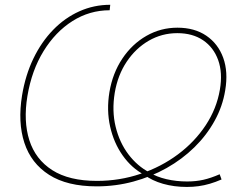

<svg xmlns="http://www.w3.org/2000/svg" viewBox="-20 -757 1017 790"><path d="M749 12.2Q696.3 12.2 650.9 -0.7Q605.5 -13.7 573.7 -37.6Q521.5 -65.4 484.9 -117.2Q448.2 -168.9 433.1 -236.3Q418 -303.7 430.2 -377.9Q443.4 -456.1 483.4 -515.9Q523.4 -575.7 582.3 -609.4Q641.1 -643.1 710 -643.1Q780.3 -643.1 828.9 -610.1Q877.4 -577.1 898.4 -519.3Q919.4 -461.4 906.7 -385.7Q896 -319.3 863 -259.8Q830.1 -200.2 779.8 -150.9Q729.5 -101.6 665.8 -65.7Q602.1 -29.8 529.1 -10Q456.1 9.8 377.9 9.8Q256.3 9.8 182.1 -37.6Q107.9 -85 80.3 -169.4Q52.7 -253.9 70.8 -364.7Q84.5 -447.8 117.4 -516.1Q150.4 -584.5 198.5 -634Q246.6 -683.6 306.4 -710.4Q366.2 -737.3 433.6 -737.3L431.2 -714.8Q348.6 -714.8 278.3 -670.4Q208 -626 159.2 -546.6Q110.4 -467.3 92.8 -361.8Q75.7 -258.8 100.8 -179.9Q126 -101.1 195.1 -56.9Q264.2 -12.7 378.9 -12.7Q472.2 -12.7 557.6 -41.5Q643.1 -70.3 712.2 -121.8Q781.2 -173.3 826.4 -241.7Q871.6 -310.1 884.8 -388.7Q896.5 -457.5 877.7 -509.8Q858.9 -562 815.7 -591.3Q772.5 -620.6 709.5 -620.6Q646 -620.6 592 -589.4Q538.1 -558.1 501.2 -502.9Q464.4 -447.8 452.1 -375Q439.9 -300.8 455.8 -235.6Q471.7 -170.4 508.5 -121.8Q545.4 -73.2 595.2 -47.4Q624 -29.3 664.8 -19.8Q705.6 -10.3 750 -10.3Q786.1 -10.3 817.1 -17.3Q848.1 -24.4 883.8 -40L891.6 -18.6Q866.7 -7.8 843.5 -1Q820.3 5.9 797.1 9Q773.9 12.2 749 12.2Z"/></svg>

Font: Inter 24pt Thin
Style: Italic
Weight: 250
Italic angle: -9.3988°
Version: Version 4.001;git-66647c0bb